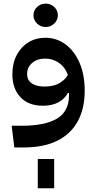

<svg xmlns="http://www.w3.org/2000/svg" viewBox="-20 -804 527 1047"><path d="M58.1 0 43.5 -118.2H96.2Q225.1 -118.2 290.8 -157.2Q356.4 -196.3 356.4 -285.2V-352.1Q356.4 -390.1 339.1 -419.9Q321.8 -449.7 292.2 -467Q262.7 -484.4 225.6 -484.4Q183.1 -484.4 155.5 -460.9Q127.9 -437.5 127.9 -400.4Q127.9 -366.2 153.8 -349.1Q179.7 -332 222.7 -332Q275.4 -332 309.1 -353.8Q342.8 -375.5 354.5 -404.3L359.4 -320.3Q347.2 -278.3 309.6 -252.9Q272 -227.5 213.4 -227.5Q134.3 -227.5 90.8 -274.7Q47.4 -321.8 47.4 -398.9Q47.4 -458 70.8 -502.9Q94.2 -547.9 134.8 -573Q175.3 -598.1 226.6 -598.1Q288.1 -598.1 336.7 -562.5Q385.3 -526.9 413.6 -461.9Q441.9 -397 441.9 -309.6Q441.9 -211.4 403.8 -142.1Q365.7 -72.8 292 -36.4Q218.3 0 110.8 0ZM336.4 -296.9V-334H365.7V-296.9ZM229.5 -656.7Q201.2 -656.7 181.9 -675.8Q162.6 -694.8 162.6 -720.7Q162.6 -747.1 181.9 -765.6Q201.2 -784.2 229.5 -784.2Q256.8 -784.2 276.1 -765.6Q295.4 -747.1 295.4 -720.7Q295.4 -694.8 276.1 -675.8Q256.8 -656.7 229.5 -656.7ZM186 222.7V63H275.4V222.7Z"/></svg>

Font: Inter Cardless Tabular Medium
Style: Regular
Weight: 500
Designer: Rasmus Andersson
Foundry: rsms
Version: Version 4.000;git-4fc901f